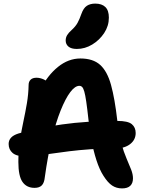

<svg xmlns="http://www.w3.org/2000/svg" viewBox="-20 -1036 807 1067"><path d="M658 11Q627 11 603 -5Q579 -21 555 -59Q533 -93 516 -145.5Q499 -198 488.5 -257Q478 -316 472 -368Q465 -432 459.5 -470Q454 -508 448.5 -527Q443 -546 436.5 -552.5Q430 -559 421 -559Q397 -559 370.5 -524Q344 -489 317 -422Q290 -355 267.5 -261Q245 -167 229 -51Q226 -20 212.5 -6Q199 8 172 8Q128 8 105 -25Q82 -58 82 -136Q82 -199 90.5 -254.5Q99 -310 110 -361Q121 -412 129.5 -462Q138 -512 139 -564Q139 -582 150 -593Q161 -604 183 -604Q203 -604 224.5 -594Q246 -584 263 -558L204 -538Q244 -617 302 -664Q360 -711 427 -711Q497 -711 536.5 -675.5Q576 -640 597 -564Q618 -488 632 -365Q639 -293 653.5 -241.5Q668 -190 683.5 -154.5Q699 -119 709 -93Q719 -67 719 -45Q719 -18 704 -3.5Q689 11 658 11ZM121 -167Q72 -167 50 -186Q28 -205 28 -236Q28 -256 41 -270.5Q54 -285 82 -294Q188 -325 325 -344.5Q462 -364 632 -364Q691 -364 712.5 -346Q734 -328 734 -297Q734 -259 703 -235Q672 -211 620 -211Q545 -211 481.5 -206.5Q418 -202 365.5 -195.5Q313 -189 269 -182.5Q225 -176 188.5 -171.5Q152 -167 121 -167ZM407 -764Q376 -764 360.5 -777Q345 -790 345 -811Q345 -827 353 -840.5Q361 -854 378 -869Q400 -889 411 -909Q422 -929 432 -958Q444 -992 463 -1004Q482 -1016 509 -1016Q546 -1016 565.5 -997Q585 -978 585 -938Q585 -892 559 -852.5Q533 -813 492.5 -788.5Q452 -764 407 -764Z"/></svg>

Font: Shantell Sans
Style: Bold
Weight: 700
Designer: Stephen Nixon, Anya Danilova, Shantell Martin
Foundry: Arrow Type
Version: Version 1.011;[c5ecc13dd]